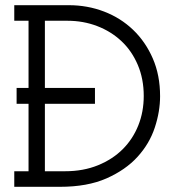

<svg xmlns="http://www.w3.org/2000/svg" viewBox="-20 -720 672 740"><path d="M211 0H35V-60H90V-320H44V-381H90V-640H35V-700H245Q317 -700 381 -675.5Q445 -651 493 -605Q541 -559 569 -494.5Q597 -430 597 -349Q597 -290 576.5 -228Q556 -166 510 -115.5Q464 -65 390.5 -32.5Q317 0 211 0ZM153 -320V-60H231Q301 -60 357.5 -83Q414 -106 453 -145Q492 -184 513 -236.5Q534 -289 534 -350Q534 -416 511 -470Q488 -524 448 -561.5Q408 -599 354.5 -619.5Q301 -640 240 -640H153V-381H346V-320Z"/></svg>

Font: Josefin Slab SemiBold
Style: Regular
Weight: 600
Designer: Santiago Orozco
Foundry: Typemade
Version: Version 2.000